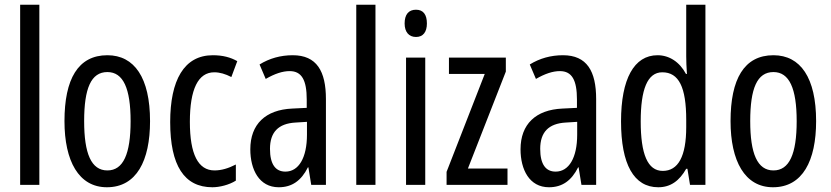

<svg xmlns="http://www.w3.org/2000/svg" viewBox="-20 -780 3505 810"><path d="M146 0V-760H65V0Z M613 -269C613 -452 547 -547 433 -547C309 -547 252 -446 252 -269C252 -101 312 10 431 10C556 10 613 -102 613 -269ZM335 -269C335 -407 364 -476 433 -476C500 -476 531 -407 531 -269C531 -130 500 -61 433 -61C365 -61 335 -132 335 -269Z M876 10C906 10 947 0 975 -18V-86C944 -70 914 -61 885 -61C816 -61 781 -129 781 -266C781 -404 816 -475 884 -475C907 -475 931 -468 956 -455L981 -522C953 -538 920 -547 878 -547C756 -547 698 -441 698 -265C698 -82 757 10 876 10Z M1215 -547C1164 -547 1117 -534 1075 -508L1101 -447C1139 -469 1172 -480 1202 -480C1253 -480 1274 -442 1274 -360V-325L1213 -322C1100 -317 1036 -256 1036 -150C1036 -65 1073 10 1156 10C1212 10 1251 -18 1279 -74H1281L1293 0H1355V-362C1355 -480 1316 -547 1215 -547ZM1227 -263 1275 -266V-212C1275 -114 1240 -56 1184 -56C1143 -56 1119 -86 1119 -152C1119 -222 1154 -259 1227 -263Z M1564 0V-760H1483V0Z M1735 -739C1704 -739 1687 -719 1687 -681C1687 -645 1705 -624 1735 -624C1765 -624 1781 -645 1781 -681C1781 -718 1766 -739 1735 -739ZM1774 -537H1693V0H1774Z M2121 0V-69H1954L2114 -478V-537H1874V-468H2025L1864 -55V0Z M2355 -547C2304 -547 2257 -534 2215 -508L2241 -447C2279 -469 2312 -480 2342 -480C2393 -480 2414 -442 2414 -360V-325L2353 -322C2240 -317 2176 -256 2176 -150C2176 -65 2213 10 2296 10C2352 10 2391 -18 2419 -74H2421L2433 0H2495V-362C2495 -480 2456 -547 2355 -547ZM2367 -263 2415 -266V-212C2415 -114 2380 -56 2324 -56C2283 -56 2259 -86 2259 -152C2259 -222 2294 -259 2367 -263Z M2757 10C2809 10 2846 -17 2875 -68H2880L2891 0H2956V-760H2875V-542C2875 -521 2876 -498 2878 -468H2874C2847 -519 2803 -547 2754 -547C2655 -547 2600 -447 2600 -268C2600 -87 2654 10 2757 10ZM2776 -59C2712 -59 2683 -130 2683 -268C2683 -402 2711 -475 2774 -475C2844 -475 2875 -412 2875 -274V-244C2875 -120 2841 -59 2776 -59Z M3423 -269C3423 -452 3357 -547 3243 -547C3119 -547 3062 -446 3062 -269C3062 -101 3122 10 3241 10C3366 10 3423 -102 3423 -269ZM3145 -269C3145 -407 3174 -476 3243 -476C3310 -476 3341 -407 3341 -269C3341 -130 3310 -61 3243 -61C3175 -61 3145 -132 3145 -269Z"/></svg>

Font: Noto Sans Gujarati ExtraCondensed
Style: Regular
Weight: 400
Width: 2
Designer: Jelle Bosma - Monotype Design Team, Universal Thirst
Foundry: Monotype Imaging Inc.
Version: Version 2.106